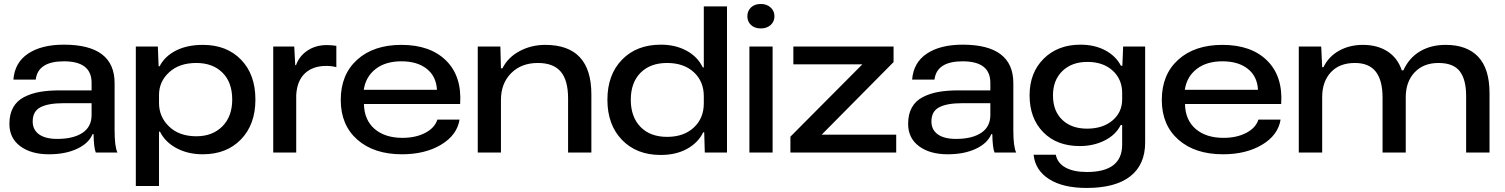

<svg xmlns="http://www.w3.org/2000/svg" viewBox="-20 -761 7507 958"><path d="M224.1 8.8Q135.3 8.8 81.1 -31.5Q26.9 -71.8 26.9 -143.1Q26.9 -191.4 45.7 -224.9Q64.5 -258.3 100.1 -276.6Q135.7 -294.9 179 -302.5Q222.2 -310.1 279.8 -310.1H437V-348.1Q437 -455.1 298.8 -455.1Q169.4 -455.1 158.2 -363.8H46.9Q53.2 -448.7 120.1 -493.4Q187 -538.1 298.8 -538.1Q551.8 -538.1 551.8 -346.2V-110.8Q551.8 -29.3 565.9 0H458Q448.2 -22 446.8 -91.8H441.9Q422.9 -45.9 364.7 -18.6Q306.6 8.8 224.1 8.8ZM143.1 -154.8Q143.1 -113.8 174.6 -90.8Q206.1 -67.9 266.1 -67.9Q345.7 -67.9 391.4 -98.1Q437 -128.4 437 -187V-246.1H296.9Q220.7 -246.1 181.9 -225.8Q143.1 -205.6 143.1 -154.8Z M657.7 167V-528.8H767.6L771.5 -430.2H776.4Q801.3 -479.5 857.2 -508.3Q913.1 -537.1 992.7 -537.1Q1110.8 -537.1 1182.6 -463.4Q1254.4 -389.6 1254.4 -264.2Q1254.4 -140.1 1182.6 -65.7Q1110.8 8.8 991.7 8.8Q918 8.8 861.1 -21.5Q804.2 -51.8 778.3 -104H773.4V167ZM773.4 -247.1Q773.4 -177.7 824 -129.4Q874.5 -81.1 959.5 -81.1Q1040.5 -81.1 1089.6 -130.6Q1138.7 -180.2 1138.7 -264.2Q1138.7 -350.6 1089.8 -398.7Q1041 -446.8 959.5 -446.8Q874.5 -446.8 824 -400.4Q773.4 -354 773.4 -287.1Z M1343.3 0V-528.8H1448.2L1453.1 -436H1457Q1473.6 -481.9 1514.6 -509Q1555.7 -536.1 1610.4 -536.1Q1635.7 -536.1 1658.2 -532.2V-425.8Q1635.3 -432.1 1607.9 -432.1Q1541.5 -432.1 1502 -395.5Q1462.4 -358.9 1458 -287.1V0Z M1985.8 8.8Q1845.7 8.8 1762.9 -64.2Q1680.2 -137.2 1680.2 -262.2Q1680.2 -389.2 1762.2 -463.1Q1844.2 -537.1 1982.9 -537.1Q2127 -537.1 2206.1 -458.5Q2285.2 -379.9 2275.9 -242.2H1795.9Q1797.4 -162.6 1848.9 -117.9Q1900.4 -73.2 1988.8 -73.2Q2054.2 -73.2 2101.8 -98.1Q2149.4 -123 2162.1 -164.1H2272.9Q2260.3 -86.4 2180.4 -38.8Q2100.6 8.8 1985.8 8.8ZM1794.9 -313H2160.2Q2156.7 -379.9 2109.4 -417.5Q2062 -455.1 1982.9 -455.1Q1903.8 -455.1 1854.5 -417Q1805.2 -378.9 1794.9 -313Z M2363.8 0V-528.8H2476.6L2479.5 -419.9H2486.8Q2514.6 -475.1 2572.8 -506.1Q2630.9 -537.1 2700.7 -537.1Q2930.7 -537.1 2930.7 -290V0H2814.5V-270Q2814.5 -360.4 2777.8 -403.6Q2741.2 -446.8 2663.6 -446.8Q2581.1 -446.8 2530.3 -395.8Q2479.5 -344.7 2479.5 -262.2V0Z M3276.4 12.2Q3156.2 12.2 3083.5 -63Q3010.7 -138.2 3010.7 -263.2Q3010.7 -388.2 3083.5 -463.1Q3156.2 -538.1 3277.3 -538.1Q3350.6 -538.1 3406 -507.8Q3461.4 -477.5 3486.3 -424.8H3491.7V-729H3607.4V0H3496.6L3493.7 -101.1H3488.8Q3463.9 -49.3 3408.7 -18.6Q3353.5 12.2 3276.4 12.2ZM3308.6 -78.1Q3391.6 -78.1 3441.7 -124.5Q3491.7 -170.9 3491.7 -245.1V-280.8Q3491.7 -355 3441.7 -400.9Q3391.6 -446.8 3308.6 -446.8Q3224.1 -446.8 3175.8 -397.7Q3127.4 -348.6 3127.4 -263.2Q3127.4 -177.7 3175.8 -127.9Q3224.1 -78.1 3308.6 -78.1Z M3719.2 0V-528.8H3835V0ZM3709 -680.2Q3709 -706.5 3727.3 -723.9Q3745.6 -741.2 3775.9 -741.2Q3806.2 -741.2 3825.2 -723.6Q3844.2 -706.1 3844.2 -680.2Q3844.2 -653.3 3825.2 -636.2Q3806.2 -619.1 3775.9 -619.1Q3745.6 -619.1 3727.3 -636.2Q3709 -653.3 3709 -680.2Z M3923.8 0V-79.1L4282.7 -439.9H3938.5V-528.8H4438.5V-451.2L4079.6 -88.9H4451.7V0Z M4708.5 8.8Q4619.6 8.8 4565.4 -31.5Q4511.2 -71.8 4511.2 -143.1Q4511.2 -191.4 4530 -224.9Q4548.8 -258.3 4584.5 -276.6Q4620.1 -294.9 4663.3 -302.5Q4706.5 -310.1 4764.2 -310.1H4921.4V-348.1Q4921.4 -455.1 4783.2 -455.1Q4653.8 -455.1 4642.6 -363.8H4531.2Q4537.6 -448.7 4604.5 -493.4Q4671.4 -538.1 4783.2 -538.1Q5036.1 -538.1 5036.1 -346.2V-110.8Q5036.1 -29.3 5050.3 0H4942.4Q4932.6 -22 4931.2 -91.8H4926.3Q4907.2 -45.9 4849.1 -18.6Q4791 8.8 4708.5 8.8ZM4627.4 -154.8Q4627.4 -113.8 4658.9 -90.8Q4690.4 -67.9 4750.5 -67.9Q4830.1 -67.9 4875.7 -98.1Q4921.4 -128.4 4921.4 -187V-246.1H4781.2Q4705.1 -246.1 4666.3 -225.8Q4627.4 -205.6 4627.4 -154.8Z M5401.9 176.8Q5283.7 176.8 5214.6 132.8Q5145.5 88.9 5137.2 11.2H5248Q5256.3 53.2 5296.9 75.2Q5337.4 97.2 5402.8 97.2Q5579.1 97.2 5579.1 -39.1V-137.2H5571.8Q5547.9 -88.4 5492.2 -60.3Q5436.5 -32.2 5367.2 -32.2Q5252.9 -32.2 5185.1 -101.6Q5117.2 -170.9 5117.2 -285.2Q5117.2 -398.4 5187.7 -468.3Q5258.3 -538.1 5371.1 -538.1Q5441.4 -538.1 5494.4 -510Q5547.4 -481.9 5572.8 -433.1H5580.1L5584 -528.8H5693.8V-49.8Q5693.8 60.5 5619.6 118.7Q5545.4 176.8 5401.9 176.8ZM5233.9 -285.2Q5233.9 -207.5 5280 -163.3Q5326.2 -119.1 5403.8 -119.1Q5482.4 -119.1 5530.8 -159.9Q5579.1 -200.7 5579.1 -265.1V-296.9Q5579.1 -365.7 5531.5 -408.9Q5483.9 -452.1 5405.8 -452.1Q5327.6 -452.1 5280.8 -406.5Q5233.9 -360.8 5233.9 -285.2Z M6082.5 8.8Q5942.4 8.8 5859.6 -64.2Q5776.9 -137.2 5776.9 -262.2Q5776.9 -389.2 5858.9 -463.1Q5940.9 -537.1 6079.6 -537.1Q6223.6 -537.1 6302.7 -458.5Q6381.8 -379.9 6372.6 -242.2H5892.6Q5894 -162.6 5945.6 -117.9Q5997.1 -73.2 6085.4 -73.2Q6150.9 -73.2 6198.5 -98.1Q6246.1 -123 6258.8 -164.1H6369.6Q6356.9 -86.4 6277.1 -38.8Q6197.3 8.8 6082.5 8.8ZM5891.6 -313H6256.8Q6253.4 -379.9 6206.1 -417.5Q6158.7 -455.1 6079.6 -455.1Q6000.5 -455.1 5951.2 -417Q5901.9 -378.9 5891.6 -313Z M6460.4 0V-528.8H6572.3L6577.1 -425.8H6583.5Q6608.9 -478.5 6661.1 -507.8Q6713.4 -537.1 6780.3 -537.1Q6853 -537.1 6903.6 -504.2Q6954.1 -471.2 6974.1 -410.2H6982.4Q7011.2 -473.1 7065.7 -505.1Q7120.1 -537.1 7193.4 -537.1Q7299.8 -537.1 7356 -477.3Q7412.1 -417.5 7412.1 -295.9V0H7295.4V-282.2Q7295.4 -363.8 7263.7 -405.3Q7231.9 -446.8 7157.2 -446.8Q7082.5 -446.8 7038.3 -399.9Q6994.1 -353 6994.1 -275.9V0H6878.4V-273.9Q6878.4 -359.9 6844.7 -403.3Q6811 -446.8 6740.2 -446.8Q6663.1 -446.8 6620.1 -400.1Q6577.1 -353.5 6577.1 -275.9V0Z"/></svg>

Font: Lumene Sans Expanded Medium
Style: Regular
Weight: 500
Width: 7
Designer: Deni Anggara
Version: Version 1.003;Glyphs 3.1.2 (3151)